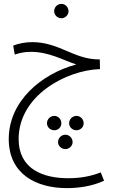

<svg xmlns="http://www.w3.org/2000/svg" viewBox="-20 -698 587 989"><path d="M297 -604C316 -604 333 -621 333 -640C333 -661 316 -678 297 -678C275 -678 259 -661 259 -640C259 -621 275 -604 297 -604ZM325 271C383 271 453 262 516 233L499 190C445 211 392 220 331 220C202 220 76 173 76 18C76 -206 322 -337 495 -342L494 -392H487C360 -393 284 -481 146 -481C111 -481 75 -474 48 -463L56 -417C81 -425 105 -431 139 -431C234 -431 307 -387 373 -366C194 -318 25 -178 25 19C26 199 166 271 325 271ZM260 -27C280 -27 296 -43 296 -63C296 -84 280 -101 260 -101C239 -101 222 -84 222 -63C222 -43 239 -27 260 -27ZM374 -27C394 -27 411 -43 411 -63C411 -84 394 -101 374 -101C353 -101 336 -84 336 -63C336 -43 353 -27 374 -27ZM317 70C337 70 354 53 354 34C354 13 337 -4 317 -4C296 -4 279 13 279 34C279 53 296 70 317 70Z"/></svg>

Font: Noto Sans Arabic UI Cn Lt
Style: Regular
Weight: 300
Width: 3
Designer: Monotype Design Team, Nadine Chahine and Nizar Qandah
Foundry: Monotype Imaging Inc.
Version: Version 2.010